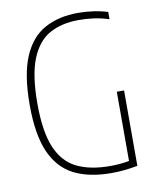

<svg xmlns="http://www.w3.org/2000/svg" viewBox="-84 -814 722 885"><g transform="rotate(-10 276.5 -372.0)"><path d="M366 5Q262.5 5 192 -30.5Q121.5 -66 85.2 -147.8Q49 -229.5 49 -369Q49 -511.5 84.5 -594.5Q120 -677.5 185.8 -713.2Q251.5 -749 342 -749Q376 -749 412 -744Q448 -739 480 -729V-695Q442.5 -707 408 -711.5Q373.5 -716 339 -716Q259.5 -716 202.8 -684.8Q146 -653.5 115.5 -578Q85 -502.5 85 -369Q85 -239 116 -164.5Q147 -90 209.5 -59Q272 -28 366 -28Q414 -28 455 -36V-360H489V-7Q452.5 -0.5 424 2.2Q395.5 5 366 5Z"/></g></svg>

Font: Encode Sans Cnd Th
Style: Regular
Weight: 100
Width: 3
Designer: Multiple Designers
Foundry: Impallari Type
Version: Version 3.002; ttfautohint (v1.8.3) -l 8 -r 50 -G 200 -x 14 